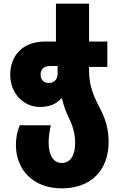

<svg xmlns="http://www.w3.org/2000/svg" viewBox="-20 -780 654 1050"><path d="M318 250C475 250 574 154 574 -5C574 -84 552 -138 527 -187C496 -247 467 -306 467 -393V-414H567V-553H467V-760H286V-553H228C98 -553 36 -470 36 -372C36 -263 115 -195 197 -195C252 -195 289 -212 315 -242H319C328 -201 339 -172 360 -128C379 -89 391 -45 391 2C391 67 367 111 318 111C265 111 246 58 246 -1C246 -32 251 -65 258 -95H88C73 -58 67 -25 67 13C67 144 157 250 318 250ZM247 -326C218 -326 202 -345 202 -372C202 -404 223 -419 254 -419H295V-379C295 -342 273 -326 247 -326Z"/></svg>

Font: Noto Sans Georgian SemiCondensed Black
Style: Regular
Weight: 900
Width: 4
Designer: Monotype Design Team, Akaki Razmadze
Foundry: Google LLC
Version: Version 2.005